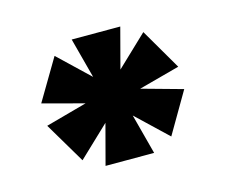

<svg xmlns="http://www.w3.org/2000/svg" viewBox="-59 -740 555 473"><g transform="rotate(-15 219.0 -503.0)"><path d="M393.4 -531.5 332.4 -636.1 254 -561.5 281.1 -664.1H157.2L184.4 -561.5L106 -636.1L44 -531.5L149.5 -503.4L44 -474.4L106 -369.9L184.4 -444.4L157.2 -341.8H281.1L254 -444.4L332.4 -369.9L393.4 -474.4L288.9 -503.4Z"/></g></svg>

Font: Diatome
Style: Bold
Weight: 700
Designer: 15.100.17
Foundry: 15.100.17
Version: Version 1.004;Fontself Maker 3.5.8